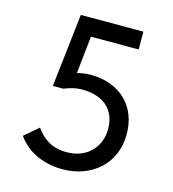

<svg xmlns="http://www.w3.org/2000/svg" viewBox="-106 -788 797 886"><g transform="rotate(15 292.0 -345.0)"><path d="M272 10Q207 10 150.5 -15Q94 -40 57 -92L124 -149Q147 -114 183 -92.5Q219 -71 272 -71Q306 -71 335 -82Q364 -93 385 -113.5Q406 -134 417.5 -162Q429 -190 429 -224Q429 -260 417 -287.5Q405 -315 383.5 -333Q362 -351 332 -360Q302 -369 267 -369Q244 -369 222 -363.5Q200 -358 180 -350H131L171 -700H470V-615H242L223 -436Q238 -440 253.5 -442.5Q269 -445 285 -445Q339 -445 382 -429Q425 -413 455.5 -383.5Q486 -354 502 -313Q518 -272 518 -222Q518 -171 500 -128Q482 -85 449 -54.5Q416 -24 371 -7Q326 10 272 10Z"/></g></svg>

Font: Tilda Sans Medium
Style: Regular
Weight: 500
Designer: ParaType Ltd
Foundry: ParaType Ltd
Version: Version 1.009